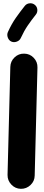

<svg xmlns="http://www.w3.org/2000/svg" viewBox="-20 -1078 272 1181"><path d="M107.9 83.5Q73.7 82.5 49.8 57.4Q25.9 32.2 26.4 -2L43.5 -666.5Q44.4 -701.2 69.6 -725.1Q94.7 -749 128.9 -748Q163.6 -747.6 187.5 -722.4Q211.4 -697.3 210.4 -662.6L193.4 2Q192.9 36.1 167.7 60.1Q142.6 84 107.9 83.5ZM193.4 -1048.8Q207.5 -1038.1 209.5 -1019.8Q211.4 -1001.5 200.2 -987.8Q172.9 -953.6 150.4 -920.7Q127.9 -887.7 107.9 -844.2Q101.1 -828.6 83.3 -822Q65.4 -815.4 49.8 -822.3Q34.7 -829.1 28.1 -846.7Q21.5 -864.3 28.3 -880.4Q51.3 -931.2 78.1 -969.2Q105 -1007.3 132.3 -1041.5Q143.6 -1055.7 161.6 -1057.6Q179.7 -1059.6 193.4 -1048.8Z"/></svg>

Font: Mikhak Black
Style: Regular
Weight: 900
Designer: Amin Abedi
Version: Version 3.3